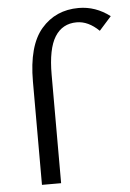

<svg xmlns="http://www.w3.org/2000/svg" viewBox="-52 -750 535 789"><g transform="rotate(-5 215.5 -355.5)"><path d="M89 -426Q89 -574 148 -642.5Q207 -711 302 -711Q372 -711 431 -666L381 -610Q337 -653 289 -653Q230 -653 199 -603.5Q168 -554 168 -447V0H89Z"/></g></svg>

Font: Ysabeau SC Medium
Style: Regular
Weight: 500
Designer: Christian Thalmann (Catharsis Fonts)
Version: Version 0.003